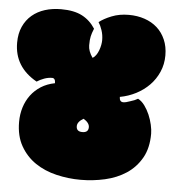

<svg xmlns="http://www.w3.org/2000/svg" viewBox="-59 -692 672 741"><g transform="rotate(5 277.0 -322.0)"><path d="M247.6 -202.1Q247.6 -181.2 271 -181.2Q294.4 -181.2 294.4 -202.1Q294.4 -218.8 271.5 -232.9Q247.6 -219.2 247.6 -202.1ZM536.1 -197.8Q536.1 -142.1 514.2 -103.8Q492.2 -65.4 456.3 -41.7Q420.4 -18.1 374.3 -7.6Q328.1 2.9 279.8 2.9Q231.9 2.9 186 -8.1Q140.1 -19 104.2 -43.2Q68.4 -67.4 46.4 -106Q24.4 -144.5 24.4 -199.2Q24.4 -229 32.7 -255.6Q41 -282.2 56.9 -303.5Q72.8 -324.7 95.9 -339.4Q119.1 -354 149.4 -359.9Q149.4 -379.4 136.7 -379.4Q121.6 -379.4 106.2 -373.8Q90.8 -368.2 78.1 -359.9Q-9.8 -409.2 -9.8 -502.9Q-9.8 -538.6 2.4 -565.4Q14.6 -592.3 35.9 -610.4Q57.1 -628.4 85.9 -637.5Q114.7 -646.5 148.4 -646.5Q198.7 -646.5 230 -630.1Q261.2 -613.8 281.2 -582.5Q273.4 -563.5 271 -551.8Q268.1 -540 268.1 -517.1Q268.1 -494.6 285.2 -470.2Q293 -474.1 298.8 -482.7Q304.7 -491.2 308.6 -501.7Q312.5 -512.2 314.5 -522.7Q316.4 -533.2 316.4 -541Q316.4 -561.5 310.3 -579.6Q304.2 -597.7 296.4 -609.4Q314.9 -624 344.5 -635.7Q374 -647.5 410.6 -647.5Q443.8 -647.5 471.9 -637.9Q500 -628.4 520.5 -610.1Q541 -591.8 552.7 -564.9Q564.5 -538.1 564.5 -503.9Q564.5 -469.2 551.5 -439.7Q538.6 -410.2 516.6 -387.7Q494.6 -365.2 465.3 -350.1Q436 -335 403.3 -329.1Q403.3 -309.6 418.5 -309.6Q427.7 -309.6 444.8 -315.9Q453.6 -318.4 460.9 -321.5Q468.3 -324.7 474.1 -328.1Q488.3 -320.8 499.8 -305.2Q511.2 -289.6 519.3 -270.8Q527.3 -252 531.7 -232.4Q536.1 -212.9 536.1 -197.8Z"/></g></svg>

Font: Modak sl
Style: Regular
Weight: 400
Designer: Sarang Kulkarni, Maithili Shingre, Noopur Datye
Foundry: Ek Type
Version: Version 1.036;PS Version 1.000;hotconv 1.0.79;makeotf.lib2.5